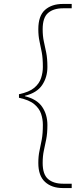

<svg xmlns="http://www.w3.org/2000/svg" viewBox="-20 -831 420 972"><path d="M298 121Q242 121 208 90Q174 59 174 -6Q174 -41 180 -68Q186 -95 191.5 -125Q197 -155 197 -199Q197 -228 188 -255Q179 -282 153.5 -303.5Q128 -325 76 -336V-354Q128 -365 153.5 -386.5Q179 -408 188 -436Q197 -464 197 -492Q197 -536 191.5 -565.5Q186 -595 180 -622Q174 -649 174 -683Q174 -751 208 -781Q242 -811 298 -811H343V-789H299Q251 -789 223.5 -765.5Q196 -742 196 -683Q196 -648 202 -621Q208 -594 214 -564.5Q220 -535 220 -492Q220 -440 193.5 -400.5Q167 -361 106 -346V-344Q167 -329 193.5 -290Q220 -251 220 -198Q220 -156 214 -126Q208 -96 202 -68.5Q196 -41 196 -6Q196 52 223.5 75.5Q251 99 299 99H343V121Z"/></svg>

Font: DM Sans 20pt Thin
Style: Regular
Weight: 250
Version: Version 4.004;gftools[0.9.30]